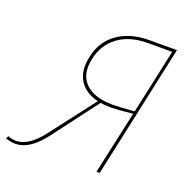

<svg xmlns="http://www.w3.org/2000/svg" viewBox="-139 -771 868 891"><g transform="rotate(20 294.5 -325.5)"><path d="M451 -658H586L444 0H428L496 -311Q418 -303 390 -303Q358 -303 337 -307L166 -81Q98 7 30 7Q8 7 -19 -2L-13 -15Q10 -7 27 -7Q89 -7 153 -90L322 -310Q256 -326 228 -372.5Q200 -419 215 -488Q231 -569 293.5 -613.5Q356 -658 451 -658ZM394 -318Q421 -318 499 -324L568 -643H448Q360 -643 303 -601.5Q246 -560 230 -486Q212 -407 255.5 -362.5Q299 -318 394 -318Z"/></g></svg>

Font: EauTest Thin
Style: Italic
Weight: 250
Italic angle: -12°
Designer: Christian Thalmann (Catharsis Fonts)
Version: Version 0.001;PS 000.001;hotconv 1.0.88;makeotf.lib2.5.64775